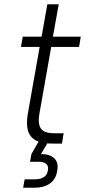

<svg xmlns="http://www.w3.org/2000/svg" viewBox="-20 -670 415 896"><path d="M164 -140Q161 -122 161 -108Q161 -76 178.5 -62Q196 -48 235 -48H277L269 0H228Q209 0 201 -1L171 49H174Q209 49 229 65Q249 81 249 107Q249 116 248 121L246 132Q240 167 212.5 186.5Q185 206 141 206H88L95 167H141Q166 167 182 158Q198 149 202 132L204 121Q207 105 195.5 95Q184 85 163 85H120L127 48L160 -9Q133 -19 119.5 -40Q106 -61 106 -96Q106 -119 110 -140L165 -451H78L86 -499H174L201 -650H254L227 -499H357L349 -451H219Z"/></svg>

Font: Bai Jamjuree Light
Style: Italic
Weight: 300
Italic angle: -10°
Version: Version 1.000; ttfautohint (v1.6)